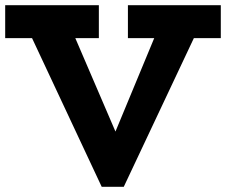

<svg xmlns="http://www.w3.org/2000/svg" viewBox="-20 -706 871 740"><path d="M361 -686V-559H0V-686ZM831 -686V-559H473V-686ZM372 14 52 -669H223L425 -199L620 -669H779L457 14Z"/></svg>

Font: BioRhyme ExtraBold
Style: Regular
Weight: 800
Designer: Aoife Mooney
Foundry: Aoife Mooney Type
Version: Version 1.600;gftools[0.9.33]